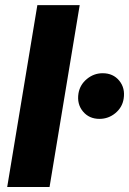

<svg xmlns="http://www.w3.org/2000/svg" viewBox="-20 -748 516 768"><path d="M298.8 -727.5 178.2 0H8.8L129.4 -727.5ZM377.9 -272.5Q336.4 -272.5 311.8 -302.2Q287.1 -332 293.9 -374.5Q299.8 -409.2 327.6 -432.1Q355.5 -455.1 390.6 -455.1Q432.6 -455.1 457 -425.3Q481.4 -395.5 474.6 -353Q469.2 -318.4 441.4 -295.4Q413.6 -272.5 377.9 -272.5Z"/></svg>

Font: Inter 20pt ExtraBold
Style: Italic
Weight: 800
Italic angle: -9.3988°
Version: Version 4.001;git-66647c0bb